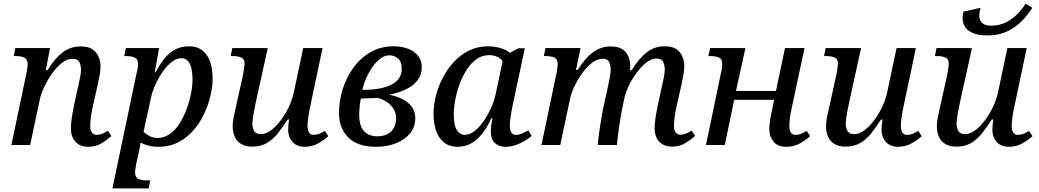

<svg xmlns="http://www.w3.org/2000/svg" viewBox="-20 -802 5747 1062"><path d="M468 10Q422 10 397 -18.5Q372 -47 372 -91Q372 -114 376.5 -146Q381 -178 390 -222L407 -301Q410 -314 415 -335Q420 -356 424 -379Q428 -402 428 -418Q428 -438 419.5 -457.5Q411 -477 382 -477Q352 -477 322.5 -454Q293 -431 267.5 -394.5Q242 -358 224 -319.5Q206 -281 200 -251L147 0H43L127 -401Q130 -415 131.5 -428.5Q133 -442 133 -446Q133 -475 114 -483.5Q95 -492 66 -492H56L65 -536H257L233 -414H243Q283 -479 326 -512Q369 -545 427 -545Q468 -545 491 -529.5Q514 -514 525 -489Q536 -464 536 -433Q536 -408 529.5 -378.5Q523 -349 518 -323L492 -207Q486 -179 482.5 -152.5Q479 -126 479 -104Q479 -81 488.5 -68.5Q498 -56 514 -56Q530 -56 545 -62Q560 -68 577 -79L596 -49Q572 -28 541 -9Q510 10 468 10Z M735 -395Q740 -413 742 -427.5Q744 -442 744 -446Q744 -475 725 -483.5Q706 -492 677 -492H667L676 -536H860L836 -403H841Q862 -443 887.5 -475.5Q913 -508 947 -527Q981 -546 1026 -546Q1088 -546 1122 -499.5Q1156 -453 1156 -365Q1156 -322 1144 -271.5Q1132 -221 1108.5 -171Q1085 -121 1049 -80Q1013 -39 965 -14.5Q917 10 856 10Q827 10 802 3.5Q777 -3 757 -13Q756 -5 754 9Q752 23 749 35L735 97Q734 105 730.5 123Q727 141 727 151Q727 180 746 188Q765 196 793 196H811L802 240H602ZM852 -39Q888 -39 919 -60.5Q950 -82 973 -118.5Q996 -155 1012 -198Q1028 -241 1036.5 -284.5Q1045 -328 1045 -364Q1045 -393 1039.5 -419.5Q1034 -446 1021 -463Q1008 -480 984 -480Q961 -480 939 -465.5Q917 -451 897 -427.5Q877 -404 860.5 -375Q844 -346 832 -316.5Q820 -287 815 -261L774 -73Q783 -63 804 -51Q825 -39 852 -39Z M1664 10Q1635 10 1614.5 -3Q1594 -16 1584 -37.5Q1574 -59 1574 -85Q1574 -96 1575.5 -111.5Q1577 -127 1579 -141H1571Q1543 -97 1515.5 -63Q1488 -29 1454.5 -10Q1421 9 1376 9Q1336 9 1312 -6.5Q1288 -22 1277.5 -47.5Q1267 -73 1267 -102Q1267 -127 1273 -157Q1279 -187 1285 -212L1324 -387Q1327 -402 1330 -422.5Q1333 -443 1333 -448Q1333 -476 1314 -484Q1295 -492 1266 -492H1256L1265 -536H1461L1395 -237Q1390 -211 1383 -175.5Q1376 -140 1376 -119Q1376 -94 1386 -77Q1396 -60 1424 -60Q1450 -60 1478 -80.5Q1506 -101 1531.5 -134.5Q1557 -168 1576.5 -208.5Q1596 -249 1605 -290L1657 -536H1764L1696 -214Q1693 -202 1689.5 -182Q1686 -162 1683.5 -141Q1681 -120 1681 -106Q1681 -82 1689.5 -69Q1698 -56 1714 -56Q1731 -56 1745 -61.5Q1759 -67 1777 -78L1796 -49Q1774 -28 1740 -9Q1706 10 1664 10Z M2059 10Q1959 10 1907 -41Q1855 -92 1855 -178Q1855 -241 1874.5 -305.5Q1894 -370 1932.5 -424.5Q1971 -479 2027.5 -512.5Q2084 -546 2158 -546Q2202 -546 2237 -532.5Q2272 -519 2292.5 -493Q2313 -467 2313 -431Q2313 -390 2291 -360Q2269 -330 2228.5 -309.5Q2188 -289 2132 -278Q2176 -270 2208.5 -252.5Q2241 -235 2259 -209.5Q2277 -184 2277 -147Q2277 -101 2249.5 -66Q2222 -31 2172.5 -10.5Q2123 10 2059 10ZM2066 -48Q2101 -48 2124.5 -61Q2148 -74 2159.5 -96.5Q2171 -119 2171 -149Q2171 -177 2157 -199.5Q2143 -222 2120 -237.5Q2097 -253 2068 -261Q2064 -260 2052 -259.5Q2040 -259 2024.5 -258.5Q2009 -258 1995 -257.5Q1981 -257 1976 -257Q1972 -238 1969.5 -214.5Q1967 -191 1967 -166Q1967 -126 1978.5 -100Q1990 -74 2012.5 -61Q2035 -48 2066 -48ZM1994 -305Q2036 -305 2074 -311.5Q2112 -318 2140.5 -331.5Q2169 -345 2185.5 -367Q2202 -389 2202 -421Q2202 -462 2181 -479Q2160 -496 2133 -496Q2107 -496 2082.5 -477Q2058 -458 2038 -428.5Q2018 -399 2004 -366Q1990 -333 1985 -305Z M2510 10Q2466 10 2436 -14Q2406 -38 2392 -79.5Q2378 -121 2378 -173Q2378 -220 2391 -271.5Q2404 -323 2429 -371.5Q2454 -420 2490.5 -459.5Q2527 -499 2574.5 -522.5Q2622 -546 2680 -546Q2704 -546 2726.5 -541.5Q2749 -537 2768.5 -529Q2788 -521 2801 -510L2847 -535H2883L2815 -217Q2813 -206 2809 -185Q2805 -164 2802.5 -142.5Q2800 -121 2800 -107Q2800 -82 2808.5 -69Q2817 -56 2833 -56Q2850 -56 2867 -63.5Q2884 -71 2902 -81L2921 -50Q2906 -37 2882.5 -23Q2859 -9 2831.5 0.5Q2804 10 2777 10Q2739 10 2717 -11.5Q2695 -33 2695 -72Q2695 -92 2697 -108Q2699 -124 2704 -148H2698Q2675 -98 2647 -62.5Q2619 -27 2585.5 -8.5Q2552 10 2510 10ZM2551 -56Q2577 -56 2603.5 -76Q2630 -96 2653.5 -129.5Q2677 -163 2696 -204.5Q2715 -246 2723 -288L2760 -463Q2749 -480 2729 -488.5Q2709 -497 2686 -497Q2647 -497 2616 -475Q2585 -453 2561.5 -416.5Q2538 -380 2522 -336.5Q2506 -293 2498 -249Q2490 -205 2490 -170Q2490 -108 2507.5 -82Q2525 -56 2551 -56Z M3697 9Q3667 9 3645 -3.5Q3623 -16 3612 -39Q3601 -62 3601 -91Q3601 -115 3605.5 -147Q3610 -179 3619 -223L3636 -301Q3639 -315 3644 -336Q3649 -357 3653 -379.5Q3657 -402 3657 -419Q3657 -439 3648.5 -458.5Q3640 -478 3612 -478Q3590 -478 3567.5 -464.5Q3545 -451 3525 -428.5Q3505 -406 3487 -379Q3469 -352 3456 -323.5Q3443 -295 3436 -270L3422 -204Q3419 -190 3414 -161.5Q3409 -133 3404.5 -100.5Q3400 -68 3396.5 -40.5Q3393 -13 3393 0H3287Q3287 -14 3290.5 -41.5Q3294 -69 3299 -103Q3304 -137 3310 -169.5Q3316 -202 3321 -225L3338 -301Q3341 -318 3346 -339Q3351 -360 3354.5 -381.5Q3358 -403 3358 -419Q3358 -438 3350 -457.5Q3342 -477 3314 -477Q3284 -477 3254.5 -454.5Q3225 -432 3199.5 -396Q3174 -360 3156.5 -322.5Q3139 -285 3133 -255L3079 0H2975L3059 -401Q3061 -414 3063 -427.5Q3065 -441 3065 -446Q3065 -475 3046 -483.5Q3027 -492 2998 -492H2988L2997 -536H3191L3166 -415H3175Q3216 -480 3259 -512.5Q3302 -545 3358 -545Q3399 -545 3422 -530Q3445 -515 3455.5 -490Q3466 -465 3466 -434Q3466 -429 3465.5 -424Q3465 -419 3464 -414H3474Q3514 -479 3557 -512.5Q3600 -546 3657 -546Q3697 -546 3720.5 -530.5Q3744 -515 3754.5 -489.5Q3765 -464 3765 -434Q3765 -409 3758.5 -379Q3752 -349 3747 -323L3721 -208Q3715 -180 3711.5 -153.5Q3708 -127 3708 -104Q3708 -81 3717.5 -69Q3727 -57 3743 -57Q3759 -57 3774 -63Q3789 -69 3806 -80L3825 -50Q3801 -29 3770 -10Q3739 9 3697 9Z M4329 10Q4280 10 4257.5 -20Q4235 -50 4235 -86Q4235 -98 4237.5 -121Q4240 -144 4246 -173L4262 -250H4041L3989 0H3885L3968 -399Q3972 -414 3973.5 -428.5Q3975 -443 3975 -448Q3975 -476 3956 -484Q3937 -492 3908 -492H3898L3908 -536H4103L4051 -299H4272L4322 -536H4430L4359 -204Q4353 -177 4349.5 -151.5Q4346 -126 4346 -104Q4346 -81 4354.5 -68.5Q4363 -56 4382 -56Q4396 -56 4410 -61.5Q4424 -67 4442 -78L4461 -49Q4439 -28 4405 -9Q4371 10 4329 10Z M4946 10Q4917 10 4896.5 -3Q4876 -16 4866 -37.5Q4856 -59 4856 -85Q4856 -96 4857.5 -111.5Q4859 -127 4861 -141H4853Q4825 -97 4797.5 -63Q4770 -29 4736.5 -10Q4703 9 4658 9Q4618 9 4594 -6.5Q4570 -22 4559.5 -47.5Q4549 -73 4549 -102Q4549 -127 4555 -157Q4561 -187 4567 -212L4606 -387Q4609 -402 4612 -422.5Q4615 -443 4615 -448Q4615 -476 4596 -484Q4577 -492 4548 -492H4538L4547 -536H4743L4677 -237Q4672 -211 4665 -175.5Q4658 -140 4658 -119Q4658 -94 4668 -77Q4678 -60 4706 -60Q4732 -60 4760 -80.5Q4788 -101 4813.5 -134.5Q4839 -168 4858.5 -208.5Q4878 -249 4887 -290L4939 -536H5046L4978 -214Q4975 -202 4971.5 -182Q4968 -162 4965.5 -141Q4963 -120 4963 -106Q4963 -82 4971.5 -69Q4980 -56 4996 -56Q5013 -56 5027 -61.5Q5041 -67 5059 -78L5078 -49Q5056 -28 5022 -9Q4988 10 4946 10Z M5443 -606Q5392 -606 5361.5 -619Q5331 -632 5317.5 -654Q5304 -676 5304 -702Q5304 -712 5305.5 -721Q5307 -730 5310 -738L5404 -759Q5401 -750 5399 -738Q5397 -726 5397 -715Q5397 -689 5413 -674.5Q5429 -660 5460 -660Q5509 -660 5546.5 -679.5Q5584 -699 5610.5 -727.5Q5637 -756 5653 -782L5690 -759Q5675 -735 5653 -708.5Q5631 -682 5601 -658.5Q5571 -635 5531.5 -620.5Q5492 -606 5443 -606ZM5559 10Q5530 10 5509.5 -3Q5489 -16 5479 -37.5Q5469 -59 5469 -85Q5469 -96 5470.5 -111.5Q5472 -127 5474 -141H5466Q5438 -97 5410.5 -63Q5383 -29 5349.5 -10Q5316 9 5271 9Q5231 9 5207 -6.5Q5183 -22 5172.5 -47.5Q5162 -73 5162 -102Q5162 -127 5168 -157Q5174 -187 5180 -212L5219 -387Q5222 -402 5225 -422.5Q5228 -443 5228 -448Q5228 -476 5209 -484Q5190 -492 5161 -492H5151L5160 -536H5356L5290 -237Q5285 -211 5278 -175.5Q5271 -140 5271 -119Q5271 -94 5281 -77Q5291 -60 5319 -60Q5345 -60 5373 -80.5Q5401 -101 5426.5 -134.5Q5452 -168 5471.5 -208.5Q5491 -249 5500 -290L5552 -536H5659L5591 -214Q5588 -202 5584.5 -182Q5581 -162 5578.5 -141Q5576 -120 5576 -106Q5576 -82 5584.5 -69Q5593 -56 5609 -56Q5626 -56 5640 -61.5Q5654 -67 5672 -78L5691 -49Q5669 -28 5635 -9Q5601 10 5559 10Z"/></svg>

Font: ET Text
Style: Italic
Weight: 470
Italic angle: -12°
Designer: Monotype Design Team
Foundry: Monotype Imaging Inc.
Version: Version 2.009